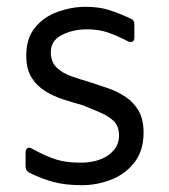

<svg xmlns="http://www.w3.org/2000/svg" viewBox="-20 -528 496 563"><path d="M221 15Q171 15 136.5 5.5Q102 -4 67 -21Q55 -27 55 -40V-81Q55 -90 60.5 -93.5Q66 -97 74 -92Q112 -71 142.5 -61Q173 -51 216 -51Q266 -51 297.5 -73Q329 -95 329 -130Q329 -158 313.5 -173Q298 -188 274 -198Q250 -208 224 -219Q195 -227 165.5 -236.5Q136 -246 111.5 -261.5Q87 -277 72 -301.5Q57 -326 57 -365Q57 -416 83 -447.5Q109 -479 149.5 -493.5Q190 -508 231 -508Q272 -508 302 -498Q332 -488 362 -474Q374 -470 374 -456V-418Q374 -409 368.5 -406Q363 -403 355 -407Q324 -423 297 -432.5Q270 -442 235 -442Q194 -442 161.5 -425.5Q129 -409 129 -375Q129 -347 145.5 -330.5Q162 -314 189 -304.5Q216 -295 247 -286Q272 -278 299 -268.5Q326 -259 349 -243.5Q372 -228 386.5 -203Q401 -178 401 -139Q401 -86 374 -51.5Q347 -17 305.5 -1Q264 15 221 15Z"/></svg>

Font: Pitagon Sans
Style: Regular
Weight: 400
Designer: Travis Tran
Foundry: Pitagon
Version: Version 1.001; ttfautohint (v1.8.4.7-5d5b);gftools[0.9.26]